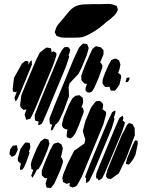

<svg xmlns="http://www.w3.org/2000/svg" viewBox="-20 -941 737 974"><path d="M420 -661 395 -600 378 -566 356 -543 355 -542 342 -528 333 -518 330 -507 328 -497 329 -483 330 -453 302 -376 279 -327 267 -313 262 -310 260 -306 248 -284 242 -278 238 -285 239 -290 243 -303 245 -308 242 -309 234 -312 232 -320 231 -340 257 -407 353 -640 380 -698 394 -714 401 -720 410 -719 422 -718 426 -708 430 -697 428 -689ZM482 -550 460 -499 451 -483 446 -476 433 -471 423 -473 414 -482V-495L421 -515L415 -516L407 -518L402 -524L393 -534V-540L392 -556L396 -568L409 -603L434 -661L449 -693L465 -706H470L491 -701L505 -687V-679V-665L498 -648L488 -624L491 -623L500 -609L498 -596ZM315 -604 217 -368 199 -327 191 -312 179 -307 174 -306V-311L176 -324L163 -328L158 -330L157 -338L156 -357L180 -419L264 -622L284 -669L295 -688L306 -701L320 -703L329 -700L336 -689L334 -677L327 -659L331 -658L330 -650ZM249 -609 159 -391 140 -350 133 -338 127 -337 113 -333 111 -339 105 -359 114 -387 111 -386 100 -383 91 -391 85 -397 82 -407 88 -457 107 -504 142 -587 166 -643 182 -674 208 -695 217 -700 233 -697 239 -696 240 -688 242 -675 251 -681 261 -675 266 -672V-659ZM586 -512 569 -487 562 -481H551H542L538 -492L536 -500V-501H535L522 -500H513L508 -506L500 -517V-522L501 -538L511 -566L529 -608L540 -629L544 -636L560 -643H569L584 -635L587 -625L591 -614L586 -589L579 -571L587 -566L593 -561L595 -550ZM51 -546 91 -618 108 -632 116 -631 125 -629 124 -624 123 -612 133 -629 139 -636 141 -631 142 -613 82 -468 66 -434 58 -427 56 -436 53 -444 57 -454 66 -479 61 -473 46 -476 44 -487ZM626 -524 617 -525 618 -530 621 -540 622 -546 628 -547 638 -548 635 -534ZM380 -305 361 -262 349 -247 337 -238 327 -242 320 -244 318 -253 320 -274 323 -284 313 -285 301 -292 294 -304 295 -315 303 -346 329 -409 347 -442 363 -455 374 -457 383 -458 392 -451 399 -446 401 -436 402 -425 400 -414 393 -396H399L401 -391L405 -378L404 -370ZM504 -309 395 -45 375 -8 369 1 360 7 347 10 332 3 333 -2 334 -14 326 -11 318 -8 311 -12 299 -18V-23L296 -37L300 -55L322 -109L356 -176L398 -206L409 -214L410 -222L413 -235L409 -245L400 -276L413 -327L442 -396L461 -421L469 -428L485 -429L493 -425L503 -413V-402L499 -384L501 -386L511 -379L518 -373V-360ZM547 -290 457 -73 433 -23 423 -15 417 -12V-17L416 -31L418 -34L412 -42L414 -50L439 -115L526 -324L549 -372L560 -379H566L565 -367L557 -342L561 -340L560 -334ZM597 -267 556 -169 529 -105 509 -58 497 -35 480 -25 475 -37 471 -33 467 -44 469 -62 481 -92 561 -286 580 -330 587 -344 603 -354 606 -340 602 -328 603 -329 614 -320 611 -307ZM664 -255 621 -141 583 -62 543 -33 526 -35 518 -45 519 -58 525 -74 522 -68 525 -79 541 -119 599 -259 610 -278 624 -307 634 -317 644 -314 652 -312 657 -302 663 -292ZM220 -178 193 -114 181 -93 176 -84 166 -79 161 -67 145 -39 138 -50 141 -57 146 -72 149 -79 147 -80 139 -84 138 -95 136 -106 141 -127 167 -190 186 -224 205 -238 218 -235 226 -233 228 -222 231 -211 228 -203ZM667 -155 655 -132 639 -111 633 -106 628 -107 619 -110 620 -118 625 -138 653 -205 661 -221 665 -229 671 -228H677L678 -222L679 -212ZM286 -78 256 -10 243 7 238 13 230 12 217 11 211 -9 217 -30 220 -37H216H208L200 -44L192 -52V-58V-76L206 -113L233 -177L247 -203L253 -212L269 -217L274 -219L281 -215L292 -208L294 -203L299 -188L290 -147L288 -142L293 -141L295 -136L300 -123L298 -113ZM114 -120 102 -93 95 -82 83 -78 81 -89 85 -107 86 -111 77 -118 71 -124 70 -137 84 -186 103 -212 109 -218H120L131 -215L133 -203L134 -195L130 -180L126 -171L130 -170L128 -160ZM66 -172 57 -154 48 -149 40 -145 35 -151 28 -159 29 -165 31 -182 45 -202 56 -203 65 -204 67 -196 70 -182ZM303 -850Q315 -865 329 -881.5Q343 -898 361 -908Q373 -914 387 -916.5Q401 -919 415 -919Q433 -920 451 -920Q469 -920 487 -920Q504 -920 523 -921Q542 -922 559 -916Q561 -915 565.5 -913.5Q570 -912 572 -911Q573 -910 573 -908Q573 -906 574 -905Q575 -902 576.5 -898Q578 -894 578 -891Q578 -889 576.5 -887Q575 -885 574 -884Q573 -881 571.5 -877.5Q570 -874 568 -872Q566 -869 562.5 -866Q559 -863 557 -860Q548 -851 538 -843Q528 -835 518 -828Q503 -813 480 -796.5Q457 -780 434 -768Q411 -756 396 -752Q379 -750 362.5 -750Q346 -750 329 -750Q320 -750 309.5 -750Q299 -750 290 -751Q286 -752 281.5 -753.5Q277 -755 273 -757Q272 -757 270.5 -757Q269 -757 268 -758Q266 -759 266 -760.5Q266 -762 265 -763Q264 -766 261 -770.5Q258 -775 258 -778Q258 -781 259.5 -784.5Q261 -788 262 -791Q266 -807 278.5 -821Q291 -835 303 -850Z"/></svg>

Font: Rubik Marker Hatch
Style: Regular
Weight: 400
Designer: Hubert and Fischer, NaN
Foundry: Hubert & Fischer, NaN
Version: Version 2.200